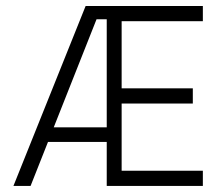

<svg xmlns="http://www.w3.org/2000/svg" viewBox="-20 -615 738 635"><path d="M650.9 -544.9V-595.2H263.2L24.4 0H81.1L138.7 -145.5H333V0H650.9V-50.3H382.3V-272.5H617.7V-322.8H382.3V-544.9ZM157.7 -193.8 299.3 -551.3H333V-193.8Z"/></svg>

Font: Now Light
Style: Regular
Weight: 300
Designer: Alfredo Marco Pradil
Foundry: Alfredo Marco Pradil
Version: Version 1.200;hotconv 1.0.109;makeotfexe 2.5.65596